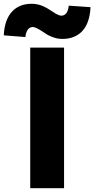

<svg xmlns="http://www.w3.org/2000/svg" viewBox="-74 -996 499 1016"><path d="M86 0V-744H265V-372V0ZM256 -790Q224 -790 194 -804Q176 -811 148 -831Q114 -853 100 -853Q67 -853 60 -800L-54 -809Q-50 -894 -8 -937Q30 -976 94 -976Q127 -976 157 -962Q175 -954 203 -935Q236 -913 250 -913Q284 -913 290 -966L405 -958Q401 -872 359 -829Q320 -790 256 -790Z"/></svg>

Font: GenSekiGothic TW H
Style: Regular
Weight: 900
Version: Version 1.501;PS 1;hotconv 16.6.51;makeotf.lib2.5.65220